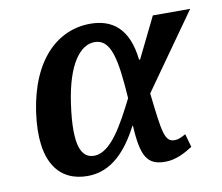

<svg xmlns="http://www.w3.org/2000/svg" viewBox="-66 -625 825 714"><g transform="rotate(-10 346.5 -268.0)"><path d="M210 10C300 10 360 -56 406 -145H408C414 -27 436 8 504 8C546 8 583 -14 608 -30L594 -80C576 -70 564 -65 552 -65C513 -65 509 -104 492 -252L693 -536H552L477 -383H473C460 -505 397 -546 317 -546C194 -546 90 -451 62 -257C35 -65 107 10 210 10ZM247 -60C201 -60 172 -104 195 -265C216 -414 268 -476 321 -476C383 -476 398 -399 408 -249C363 -160 311 -60 247 -60Z"/></g></svg>

Font: Noto Serif SemiBold
Style: Italic
Weight: 600
Italic angle: -12°
Designer: Monotype Design Team
Foundry: Monotype Imaging Inc.
Version: Version 2.014